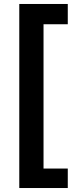

<svg xmlns="http://www.w3.org/2000/svg" viewBox="-20 -810 380 966"><path d="M77 136V-790H321V-688H199V38H321V136Z"/></svg>

Font: BDO Grotesk DemiBold
Style: Regular
Weight: 600
Designer: Deni Anggara
Foundry: Lokal Container
Version: Version 2.000